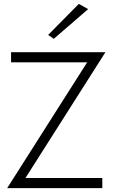

<svg xmlns="http://www.w3.org/2000/svg" viewBox="-20 -969 581 989"><path d="M434 -922 386 -949 228 -789 257 -769ZM37 -648H429L17 0H507V-52H111L523 -700H37Z"/></svg>

Font: Jost Light
Style: Regular
Weight: 300
Version: Version 3.710